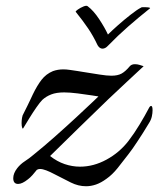

<svg xmlns="http://www.w3.org/2000/svg" viewBox="-20 -628 550 667"><path d="M77 -5Q57 11 43 11Q26 11 26 -9Q26 -26 40 -44Q51 -58 66.5 -68Q82 -78 96 -90Q132 -119 171.5 -154Q211 -189 245 -220.5Q279 -252 300.5 -272.5Q322 -293 322 -293Q322 -293 300 -296.5Q278 -300 250 -303.5Q222 -307 203 -307Q176 -307 158 -300Q140 -293 127 -281Q119 -273 106.5 -255Q94 -237 82 -217.5Q70 -198 61 -183Q59 -179 57 -184.5Q55 -190 55 -200Q55 -209 56.5 -218.5Q58 -228 62 -234Q68 -245 74.5 -259Q81 -273 87 -285Q93 -297 94 -300Q109 -331 124.5 -351Q140 -371 164 -381Q181 -387 200 -387Q211 -387 224 -385Q237 -383 251 -381L263 -379Q301 -373 326 -369Q351 -365 367 -365Q389 -365 402.5 -372.5Q416 -380 431 -398Q437 -405 449 -405Q457 -405 465 -402.5Q473 -400 479 -398Q453 -374 421.5 -344.5Q390 -315 356 -283Q305 -234 254.5 -184.5Q204 -135 154 -86Q178 -67 204.5 -58Q231 -49 258 -49Q305 -49 350 -73.5Q395 -98 426 -138Q446 -164 465 -195.5Q484 -227 497 -252Q501 -260 505 -260Q510 -260 510 -245Q510 -235 507.5 -223.5Q505 -212 498 -201Q485 -179 476.5 -166Q468 -153 457 -136Q449 -124 441.5 -113Q434 -102 426 -92Q407 -67 388.5 -44Q370 -21 350 -7Q331 7 313.5 13Q296 19 279 19Q252 19 226 6Q200 -7 169 -23Q154 -31 141 -36Q128 -41 119 -41Q113 -41 108 -38Q101 -29 93 -20Q85 -11 77 -5ZM355 -469Q346 -459 336 -459Q326 -459 319 -471Q304 -503 286 -529.5Q268 -556 243 -587Q242 -589 250.5 -595Q259 -601 270 -605.5Q281 -610 285 -606Q305 -591 324.5 -561.5Q344 -532 355 -508Q368 -521 390 -540.5Q412 -560 434.5 -577.5Q457 -595 469 -601Q471 -603 475 -603Q479 -603 483 -603Q491 -603 497 -602Q503 -601 501 -599Q461 -567 425.5 -536Q390 -505 355 -469Z"/></svg>

Font: Playball
Style: Regular
Weight: 400
Designer: Robert E. Leuschke
Foundry: Robert E. Leuschke
Version: Version 1.010